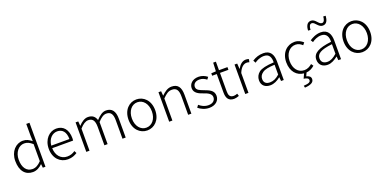

<svg xmlns="http://www.w3.org/2000/svg" viewBox="-7 -1905 6540 3261"><g transform="rotate(-20 3263.5 -275.0)"><path d="M277 13C346 13 405 -24 448 -67H450L457 0H505V-795H447V-578L451 -482C399 -523 356 -547 292 -547C166 -547 56 -438 56 -266C56 -85 141 13 277 13ZM287 -38C179 -38 118 -127 118 -266C118 -397 197 -496 298 -496C349 -496 391 -478 447 -430V-122C394 -66 344 -38 287 -38Z M909 13C986 13 1036 -12 1079 -39L1057 -82C1017 -54 972 -36 915 -36C800 -36 723 -126 720 -257H1098C1100 -270 1101 -284 1101 -299C1101 -456 1024 -547 895 -547C774 -547 661 -439 661 -266C661 -91 772 13 909 13ZM720 -303C731 -426 809 -497 896 -497C989 -497 1048 -432 1048 -303Z M1243 0H1301V-399C1357 -463 1408 -495 1455 -495C1535 -495 1570 -446 1570 -333V0H1628V-399C1685 -463 1734 -495 1782 -495C1862 -495 1897 -446 1897 -333V0H1955V-341C1955 -478 1902 -547 1795 -547C1731 -547 1675 -504 1615 -439C1596 -504 1553 -547 1468 -547C1408 -547 1348 -505 1300 -452H1298L1291 -533H1243Z M2344 13C2473 13 2585 -89 2585 -266C2585 -444 2473 -547 2344 -547C2215 -547 2103 -444 2103 -266C2103 -89 2215 13 2344 13ZM2344 -37C2240 -37 2164 -130 2164 -266C2164 -402 2240 -496 2344 -496C2448 -496 2525 -402 2525 -266C2525 -130 2448 -37 2344 -37Z M2741 0H2799V-399C2862 -463 2904 -495 2967 -495C3051 -495 3084 -446 3084 -333V0H3142V-341C3142 -478 3093 -547 2980 -547C2907 -547 2854 -505 2798 -452H2796L2789 -533H2741Z M3465 13C3582 13 3648 -56 3648 -139C3648 -242 3558 -270 3476 -302C3414 -326 3352 -346 3352 -406C3352 -454 3388 -498 3467 -498C3519 -498 3558 -477 3594 -450L3624 -490C3584 -522 3529 -547 3469 -547C3357 -547 3294 -481 3294 -403C3294 -312 3382 -276 3461 -250C3522 -229 3590 -199 3590 -136C3590 -80 3549 -35 3468 -35C3395 -35 3347 -63 3300 -102L3269 -60C3317 -20 3385 13 3465 13Z M3914 13C3938 13 3972 4 4003 -7L3989 -52C3970 -44 3944 -37 3924 -37C3853 -37 3835 -81 3835 -148V-484H3988V-533H3835V-687H3786L3779 -533L3694 -528V-484H3777V-152C3777 -53 3809 13 3914 13Z M4116 0H4174V-358C4213 -457 4270 -492 4317 -492C4338 -492 4347 -490 4366 -483L4378 -535C4361 -544 4345 -547 4324 -547C4260 -547 4209 -502 4173 -434H4171L4164 -533H4116Z M4569 7C4637 7 4699 -25 4755 -70H4757L4763 0H4812V-338C4812 -456 4767 -547 4640 -547C4564 -547 4502 -527 4438 -486L4463 -440C4502 -469 4559 -498 4632 -499C4681 -498 4710 -484 4731 -452C4751 -419 4755 -377 4754 -340C4619 -333 4528 -312 4483 -277C4438 -241 4415 -195 4414 -138C4414 -38 4483 7 4569 7ZM4581 -42C4521 -42 4472 -67 4472 -140C4472 -181 4489 -218 4534 -249C4578 -280 4649 -292 4754 -297V-119C4690 -63 4641 -43 4581 -42Z M5219 12C5279 7 5327 -20 5368 -56L5340 -96C5304 -64 5257 -37 5201 -37C5089 -37 5015 -130 5015 -266C5015 -402 5096 -496 5202 -496C5253 -496 5291 -473 5324 -442L5357 -482C5320 -515 5273 -547 5201 -547C5069 -547 4954 -444 4954 -266C4954 -99 5047 1 5175 12L5136 95C5197 104 5222 120 5222 151C5222 184 5193 203 5098 208L5106 245C5214 238 5271 208 5271 148C5271 104 5240 84 5192 72Z M5753 -641C5828 -641 5849 -711 5854 -782L5811 -785C5808 -729 5791 -686 5754 -686C5695 -686 5668 -789 5589 -789C5514 -789 5490 -720 5487 -647L5530 -644C5533 -704 5548 -744 5587 -744C5645 -744 5671 -641 5753 -641ZM5604 13C5672 13 5734 -24 5790 -68H5792L5798 0H5847V-338C5847 -456 5802 -547 5675 -547C5588 -547 5514 -504 5473 -477L5499 -435C5536 -463 5595 -496 5667 -496C5767 -496 5792 -414 5789 -335C5554 -308 5449 -250 5449 -134C5449 -35 5518 13 5604 13ZM5616 -36C5556 -36 5507 -64 5507 -137C5507 -219 5578 -268 5789 -292V-119C5725 -63 5676 -36 5616 -36Z M6230 13C6359 13 6471 -89 6471 -266C6471 -444 6359 -547 6230 -547C6101 -547 5989 -444 5989 -266C5989 -89 6101 13 6230 13ZM6230 -37C6126 -37 6050 -130 6050 -266C6050 -402 6126 -496 6230 -496C6334 -496 6411 -402 6411 -266C6411 -130 6334 -37 6230 -37Z"/></g></svg>

Font: Spoqa Han Sans Neo Light
Style: Regular
Weight: 300
Designer: [Spoqa Han Sans Neo] Dong-huui Kim  Younghwa Kang  Yujin Lee  [Noto Sans] Ryoko NISHIZUKA  (kana & ideographs); Paul D. 
Foundry: Spoqa (http://www.spoqa-han-sans.com)
Version: Version 1.000